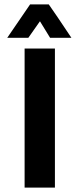

<svg xmlns="http://www.w3.org/2000/svg" viewBox="-20 -854 373 874"><path d="M230 -633V0H92V-633ZM117 -834H202Q217 -812 242 -776Q285 -713 305 -682H208L162 -757L161 -756L109 -682H13Z"/></svg>

Font: Tajawal ExtraBold
Style: Regular
Weight: 800
Designer: Boutros Fonts
Foundry: Created by Boutros International 2017
Version: Version 1.700